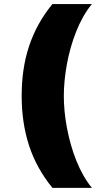

<svg xmlns="http://www.w3.org/2000/svg" viewBox="-20 -747 480 932"><path d="M234.4 -727.3H426.1Q403.1 -699.6 383.9 -665.5Q364.7 -631.4 349.6 -593.4Q334.5 -555.4 323.2 -515.1Q311.8 -474.8 304.5 -434.5Q297.2 -394.2 293.5 -355.1Q289.8 -316.1 289.8 -281.2Q289.8 -245.7 293.5 -206.3Q297.2 -166.9 304.9 -126.4Q312.5 -85.9 323.9 -45.6Q335.2 -5.3 350.3 32.3Q365.4 70 384.4 103.7Q403.4 137.4 426.1 164.8H234.4Q157 70 121.1 -40.3Q85.2 -150.6 85.2 -281.2Q85.2 -346.9 93.9 -407Q102.6 -467 120.9 -522.4Q139.2 -577.8 167.4 -628.9Q195.7 -680 234.4 -727.3Z"/></svg>

Font: Inter P Black
Style: Regular
Weight: 900
Designer: Rasmus Andersson
Foundry: rsms
Version: Version 3.018;git-588b23468